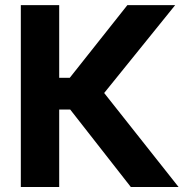

<svg xmlns="http://www.w3.org/2000/svg" viewBox="-20 -748 748 768"><path d="M503.3 0 260.7 -310H216.8V0H63.3V-727.5H216.8V-436.7H259L489.5 -727.5H680.7L396.7 -376L694.3 0Z"/></svg>

Font: GitLab Sans
Style: Regular
Weight: 400
Designer: Rasmus Andersson
Foundry: Modifications by GitLab B.V., manufactured by rsms
Version: Version 4.000;git-c8fb6b7